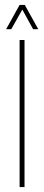

<svg xmlns="http://www.w3.org/2000/svg" viewBox="-20 -763 180 783"><path d="M60 0V-600H80V0ZM5 -644 60 -743H81L136 -644H115L71 -724L26 -644Z"/></svg>

Font: Big Shoulders Display Thin
Style: Regular
Weight: 100
Designer: Patric King
Foundry: XO Type Co
Version: Version 1.000; ttfautohint (v1.8.2)